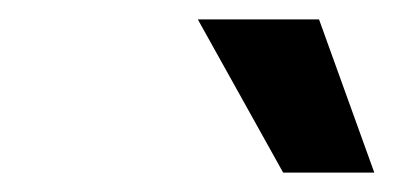

<svg xmlns="http://www.w3.org/2000/svg" viewBox="-20 -818 406 198"><path d="M272 -640 184 -798H309L366 -640Z"/></svg>

Font: Plus Jakarta Sans Medium
Style: Italic
Weight: 500
Italic angle: -8°
Designer: Gumpita Rahayu
Foundry: Tokotype
Version: Version 2.071; ttfautohint (v1.8.4.7-5d5b);gftools[0.9.29]